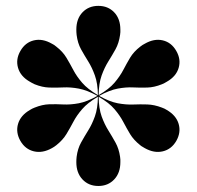

<svg xmlns="http://www.w3.org/2000/svg" viewBox="-20 -780 670 654"><path d="M315 -146.5Q282 -146.5 261 -168.8Q240 -191 240 -227.5Q240 -232 240.2 -236.5Q240.5 -241 241 -246Q244.5 -273.5 256 -294.2Q267.5 -315 280.5 -335.8Q293.5 -356.5 303.2 -383.5Q313 -410.5 313.5 -450.5Q278.5 -430 259.8 -408.2Q241 -386.5 229.8 -365Q218.5 -343.5 206.2 -323.2Q194 -303 172 -285.5Q168 -282 164.5 -280Q161 -278 157 -275.5Q125 -257.5 95.5 -264.5Q66 -271.5 49.5 -300Q33 -329 41.5 -358Q50 -387 82 -405.5Q86 -408 89.5 -409.8Q93 -411.5 98 -413.5Q124 -424 147.5 -424.8Q171 -425.5 195.5 -424.2Q220 -423 248.2 -428.2Q276.5 -433.5 312 -453.5Q276.5 -473 248.2 -478.2Q220 -483.5 195.5 -482.2Q171 -481 147.5 -481.8Q124 -482.5 98 -493Q93 -495 89.5 -497.2Q86 -499.5 82 -501.5Q50 -519.5 41.5 -548.8Q33 -578 49.5 -606.5Q66 -635.5 95.5 -642.5Q125 -649.5 157 -631Q161 -629 164.5 -626.8Q168 -624.5 172 -621Q194 -604 206.2 -583.5Q218.5 -563 229.8 -541.5Q241 -520 259.8 -498.2Q278.5 -476.5 313.5 -456Q313 -496 303.2 -523Q293.5 -550 280.5 -570.8Q267.5 -591.5 256 -612.2Q244.5 -633 241 -661Q240.5 -666.5 240.2 -670.5Q240 -674.5 240 -679Q240 -716 261 -738Q282 -760 315 -760Q348 -760 369 -738Q390 -716 390 -679Q390 -674.5 390 -670.5Q390 -666.5 389 -661Q385 -633 373.5 -612.2Q362 -591.5 349 -570.8Q336 -550 326.2 -523Q316.5 -496 316 -456Q351.5 -476.5 370 -498.2Q388.5 -520 399.8 -541.5Q411 -563 423.2 -583.5Q435.5 -604 457.5 -621Q461.5 -624.5 465.5 -626.8Q469.5 -629 473 -631Q505 -649.5 534.5 -642.5Q564 -635.5 580.5 -606.5Q597 -578 588.5 -548.8Q580 -519.5 548 -501.5Q544.5 -499.5 540.5 -497.2Q536.5 -495 531.5 -493Q505.5 -482.5 482 -481.8Q458.5 -481 434 -482.2Q409.5 -483.5 381.2 -478.2Q353 -473 317.5 -453.5Q353 -433.5 381.2 -428.2Q409.5 -423 433.8 -424Q458 -425 481.8 -424.2Q505.5 -423.5 531.5 -413.5Q536.5 -411.5 540.5 -409.8Q544.5 -408 548 -405.5Q580 -387 588.5 -358Q597 -329 580.5 -300Q564 -271.5 534.5 -264.5Q505 -257.5 473 -275.5Q469.5 -278 465.5 -280Q461.5 -282 457.5 -285.5Q435.5 -303 423.2 -323.2Q411 -343.5 399.8 -365Q388.5 -386.5 370 -408.2Q351.5 -430 316 -450.5Q316.5 -410.5 326.2 -383.5Q336 -356.5 349 -335.8Q362 -315 373.5 -294.2Q385 -273.5 389 -246Q390 -241 390 -236.5Q390 -232 390 -227.5Q390 -191 369 -168.8Q348 -146.5 315 -146.5Z"/></svg>

Font: Bodoni Moda 72pt
Style: Bold
Weight: 700
Designer: Owen Earl
Foundry: indestructible type
Version: Version 2.004